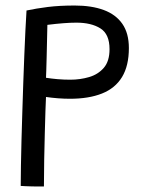

<svg xmlns="http://www.w3.org/2000/svg" viewBox="-20 -663 545 695"><path d="M55 10Q55 -21.5 55.8 -64Q56.5 -106.5 57.8 -155.5Q59 -204.5 60.8 -257Q62.5 -309.5 64.2 -362Q66 -414.5 68 -463.2Q70 -512 72 -553.2Q74 -594.5 76 -625Q111.5 -632.5 153.5 -637.8Q195.5 -643 250.5 -643Q311.5 -643 355.5 -626.8Q399.5 -610.5 423 -576.5Q446.5 -542.5 446.5 -489Q446.5 -425 421.8 -384.2Q397 -343.5 349.2 -324.5Q301.5 -305.5 233 -305.5Q213 -305.5 190 -307.2Q167 -309 146.5 -312Q145.5 -296.5 144.5 -262Q143.5 -227.5 142.2 -182Q141 -136.5 140 -86Q139 -35.5 139 12Q131.5 12 120.2 12Q109 12 96.5 11.8Q84 11.5 73.2 11Q62.5 10.5 55 10ZM146.5 -381.5Q165 -378.5 187.8 -376.5Q210.5 -374.5 234.5 -374.5Q270 -374.5 302.5 -384Q335 -393.5 355.8 -417.5Q376.5 -441.5 376.5 -485Q376.5 -539.5 343.5 -560.2Q310.5 -581 256.5 -581Q235.5 -581 209.5 -579Q183.5 -577 151.5 -573Q151.5 -569.5 151 -550.8Q150.5 -532 150 -506Q149.5 -480 148.8 -453.8Q148 -427.5 147.5 -407.2Q147 -387 146.5 -381.5Z"/></svg>

Font: Grandstander Thin Light
Style: Regular
Weight: 300
Version: Version 1.200